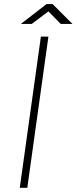

<svg xmlns="http://www.w3.org/2000/svg" viewBox="-20 -898 366 918"><path d="M74.5 0 175.5 -723H211.5L110.5 0ZM79.5 -783.5 202.5 -878.5H231.5L326.5 -783.5H270.5L211.5 -843.5L131.5 -783.5Z"/></svg>

Font: Public Sans Thin Thin
Style: Italic
Weight: 250
Italic angle: -8°
Version: Version 2.001